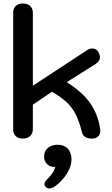

<svg xmlns="http://www.w3.org/2000/svg" viewBox="-20 -779 639 1093"><path d="M55 -43V-706Q55 -731 69.5 -745Q84 -759 110 -759Q136 -759 151.5 -745Q167 -731 167 -706V-291L472 -491Q489 -503 506 -503Q530 -503 542 -480Q549 -466 549 -453Q549 -430 523 -414L360 -311Q448 -256 492.5 -193Q537 -130 550 -46Q551 -42 551 -35Q551 -14 538.5 -2Q526 10 504 10Q455 10 446 -28Q431 -88 411.5 -127Q392 -166 360.5 -196Q329 -226 276 -257L167 -183V-43Q167 -19 151.5 -4.5Q136 10 110 10Q84 10 69.5 -4Q55 -18 55 -43ZM233 270Q233 255 252 238Q287 204 295 171Q268 173 249.5 156.5Q231 140 231 113Q231 81 252.5 63Q274 45 308 45Q345 45 366 67.5Q387 90 387 130Q387 165 363.5 205Q340 245 302 275Q279 294 261 294Q250 294 240 285Q233 278 233 270Z"/></svg>

Font: Kodchasan SemiBold
Style: Regular
Weight: 600
Version: Version 1.000; ttfautohint (v1.6)